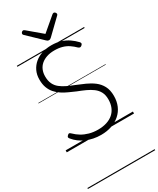

<svg xmlns="http://www.w3.org/2000/svg" viewBox="-357 -1228 1402 1701"><g transform="rotate(-30 344.0 -377.0)"><path d="M342 19Q302 19 265 11.5Q228 4 194.5 -10.5Q161 -25 133 -46Q105 -67 84 -93Q75 -103 75.5 -110.5Q76 -118 86 -127Q95 -136 102 -135.5Q109 -135 121 -123Q146 -98 179 -78Q212 -58 253 -46.5Q294 -35 342 -35Q391 -35 430.5 -47.5Q470 -60 497.5 -84Q525 -108 539.5 -143Q554 -178 554 -223Q554 -268 537.5 -299Q521 -330 491.5 -352Q462 -374 424.5 -391Q387 -408 345 -424Q311 -439 277.5 -454Q244 -469 214 -488.5Q184 -508 161 -534.5Q138 -561 125 -596Q112 -631 112 -679Q112 -729 131 -768Q150 -807 183 -834.5Q216 -862 260.5 -876Q305 -890 355 -890Q408 -890 450.5 -876.5Q493 -863 527 -839.5Q561 -816 588 -787Q595 -779 595.5 -771.5Q596 -764 586 -755Q578 -747 569.5 -746.5Q561 -746 552 -753Q526 -779 498 -798Q470 -817 435 -827Q400 -837 355 -837Q311 -837 277 -825.5Q243 -814 219 -793.5Q195 -773 182.5 -743.5Q170 -714 170 -678Q170 -632 185 -601Q200 -570 227 -548.5Q254 -527 289 -510.5Q324 -494 363 -479Q407 -461 451 -441.5Q495 -422 531.5 -394.5Q568 -367 590 -326Q612 -285 612 -224Q612 -169 593 -124.5Q574 -80 538 -48Q502 -16 452.5 1.5Q403 19 342 19ZM517 -1129Q525 -1129 532 -1121.5Q539 -1114 539 -1105Q539 -1103 538 -1100Q537 -1097 533 -1093L386 -951Q380 -946 375 -942.5Q370 -939 361 -939Q352 -939 346.5 -942.5Q341 -946 336 -951L188 -1093Q184 -1097 183 -1100.5Q182 -1104 182 -1106Q182 -1115 189.5 -1122Q197 -1129 204 -1129Q209 -1129 213 -1126.5Q217 -1124 221 -1121L361 -1003L500 -1121Q504 -1124 508 -1126.5Q512 -1129 517 -1129ZM0 365H688V375H0ZM0 -20H688V0H0ZM0 -505H688V-500H0ZM0 -885H688V-875H0Z"/></g></svg>

Font: Playwrite GB S Guides
Style: Regular
Weight: 400
Designer: Veronika Burian, José Scaglione
Foundry: TypeTogether
Version: Version 1.003